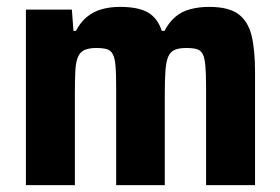

<svg xmlns="http://www.w3.org/2000/svg" viewBox="-20 -538 815 558"><path d="M55.3 0V-510H188.9L193.5 -448.3H200.8Q213.5 -472.9 231.9 -488.3Q250.2 -503.7 274.7 -510.9Q299.2 -518 328.6 -518Q382.1 -518 410.2 -501.6Q438.2 -485.2 450.2 -448.3H458.1Q470.8 -472.8 489.2 -488.7Q507.6 -504.6 533.1 -511.3Q558.7 -518 587.6 -518Q644.4 -518 672.5 -497.2Q700.7 -476.4 711 -435.1Q721.2 -393.7 721.2 -329.2V0H578.9V-286.2Q578.9 -325.1 576.8 -347.5Q574.7 -370 569.1 -380.9Q563.6 -391.8 552.1 -395.2Q540.7 -398.5 521.2 -398.5Q500 -398.5 487.3 -392.9Q474.5 -387.2 468.7 -372.8Q462.8 -358.4 460.8 -332.5Q458.9 -306.5 458.9 -264.6V0H317.6V-286.2Q317.6 -324.5 315.7 -347Q313.8 -369.5 307.7 -380.7Q301.7 -391.8 290.3 -395.2Q278.9 -398.5 259.9 -398.5Q238.7 -398.5 226 -392.9Q213.2 -387.2 206.8 -373Q200.4 -358.8 199 -332.7Q197.6 -306.5 197.6 -264.6V0Z"/></svg>

Font: Saira Thin SemiCondensed
Style: Regular
Weight: 100
Width: 4
Version: Version 1.101